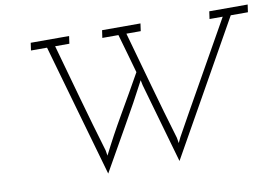

<svg xmlns="http://www.w3.org/2000/svg" viewBox="-77 -828 1425 988"><g transform="rotate(-10 635.5 -334.0)"><path d="M137 -700 131.5 -660.6H215.4Q264.9 -485.8 314.2 -314Q363.6 -142.1 413 32Q474.2 -77.2 539.7 -191.2Q605.2 -305.2 660.8 -412.1L666.4 -385L785.4 32Q882.9 -142.1 980.3 -314Q1077.8 -485.8 1175.3 -660.6H1265L1270.6 -700H1070L1064.4 -660.6H1133.3Q1052.2 -515.9 961.5 -355.8Q870.7 -195.7 811 -87.6L797.6 -59.5L793 -87.6Q750 -230.7 710.3 -373.5Q670.6 -516.3 630 -660.6H705L710.5 -700H509.9L504.3 -660.6H588.4Q603.1 -609 617.7 -558.3Q632.3 -507.6 646.4 -456.7Q591.1 -358.1 532.1 -256.7Q473.2 -155.3 425.2 -59.5L420.6 -87.6Q377.7 -230.7 337.9 -373.5Q298.2 -516.3 257.7 -660.6H332.1L337.6 -700Z"/></g></svg>

Font: Josefin Slab Thin
Style: Italic
Weight: 100
Italic angle: -12°
Designer: Santiago Orozco
Foundry: Typemade
Version: Version 2.000